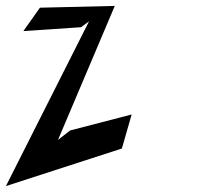

<svg xmlns="http://www.w3.org/2000/svg" viewBox="-52 -658 697 649"><path d="M-32 -29 360 -156 393 -271 185 -217 144 -185 336 -638 83 -632 27 -553 222 -566 249 -586Z"/></svg>

Font: Charger Slice
Style: Regular
Weight: 400
Designer: Jasper
Foundry: Cannot Into Space Fonts
Version: Version 1.1